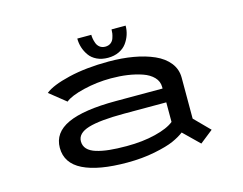

<svg xmlns="http://www.w3.org/2000/svg" viewBox="-95 -815 1240 980"><g transform="rotate(-15 525.0 -325.0)"><path d="M638.5 -666.5Q638.5 -642 631 -619Q623.5 -596 608.8 -575.8Q594 -555.5 568.5 -543.2Q543 -531 510 -531Q477 -531 451.5 -543.2Q426 -555.5 411.8 -575.8Q397.5 -596 390.2 -619Q383 -642 383 -666.5H457Q457 -657 458.8 -646.2Q460.5 -635.5 465.5 -621.5Q470.5 -607.5 482.2 -598.5Q494 -589.5 511 -589.5Q528 -589.5 539.8 -598.2Q551.5 -607 556.2 -621.2Q561 -635.5 562.5 -645.8Q564 -656 564 -666.5ZM507 -512Q577 -512 637.2 -501.5Q697.5 -491 744.8 -470Q792 -449 819 -414.8Q846 -380.5 846 -336V-119.5L925 -39.5L856 15L773.5 -65.5Q749 -47 714.2 -31.5Q679.5 -16 612.8 -2.5Q546 11 466.5 11Q314.5 11 233.5 -29Q152.5 -69 152.5 -150.5Q152.5 -230.5 236.2 -269Q320 -307.5 491 -307.5H737.5V-316Q737.5 -345.5 716.5 -367.5Q695.5 -389.5 660 -401.8Q624.5 -414 583.5 -420Q542.5 -426 496 -426Q421.5 -426 350.8 -409Q280 -392 252 -368.5L166 -437.5Q203 -468 295.2 -490Q387.5 -512 507 -512ZM485.5 -71Q570 -71 637.5 -87.8Q705 -104.5 737.5 -131V-234.5H515Q386 -234.5 325.5 -216Q265 -197.5 265 -154.5Q265 -130.5 280.5 -114Q296 -97.5 326.2 -88.2Q356.5 -79 395 -75Q433.5 -71 485.5 -71Z"/></g></svg>

Font: League Mono Extended
Style: Regular
Weight: 400
Width: 9
Designer: Tyler Finck
Foundry: The League of Moveable Type / Tyler Finck
Version: Version 2.210